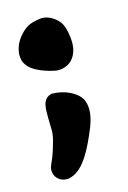

<svg xmlns="http://www.w3.org/2000/svg" viewBox="-81 -270 368 553"><g transform="rotate(-15 102.5 6.5)"><path d="M146.5 -84C159.2 -96.7 166 -114.3 166 -136.7C166 -152.3 162.1 -180.7 152.3 -196.3C142.6 -210.9 122.1 -226.6 99.6 -226.6C76.2 -224.6 58.6 -218.8 46.9 -209C23.4 -189.5 13.7 -168.9 10.7 -150.4C8.8 -145.5 9.8 -131.8 11.7 -124C16.6 -107.4 30.3 -95.7 45.9 -87.9C60.5 -80.1 78.1 -74.2 97.7 -70.3C110.4 -67.4 131.8 -70.3 146.5 -84ZM152.3 114.3C164.1 83 168 58.6 158.2 34.2C158.2 34.2 158.2 34.2 157.2 33.2V32.2C144.5 8.8 108.4 -8.8 70.3 -8.8C40 -2 43 31.2 43 57.6C43 90.8 46.9 98.6 37.1 130.9C33.2 145.5 25.4 169.9 17.6 185.5C14.6 192.4 12.7 198.2 12.7 204.1C12.7 231.4 40 247.1 64.5 237.3C101.6 224.6 127 175.8 152.3 114.3Z"/></g></svg>

Font: Day Care
Style: Regular
Weight: 400
Designer: Noponies
Version: Version 1.000;PS 001.000;hotconv 1.0.88;makeotf.lib2.5.64775